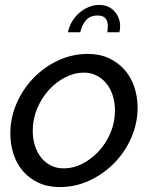

<svg xmlns="http://www.w3.org/2000/svg" viewBox="-20 -750 618 780"><path d="M222 10Q174 10 136.5 -7.5Q99 -25 73.5 -54.5Q48 -84 35 -123.5Q22 -163 22 -208Q22 -271 47 -329Q72 -387 115 -432Q158 -477 215.5 -504Q273 -531 337 -531Q385 -531 422.5 -513.5Q460 -496 486 -466.5Q512 -437 525.5 -397Q539 -357 539 -312Q539 -250 514 -192Q489 -134 445.5 -89Q402 -44 344.5 -17Q287 10 222 10ZM239 -66Q278 -66 315 -85Q352 -104 381.5 -136Q411 -168 429 -210.5Q447 -253 447 -301Q447 -334 438 -362Q429 -390 412.5 -410.5Q396 -431 372.5 -443Q349 -455 321 -455Q283 -455 245.5 -436Q208 -417 178.5 -384.5Q149 -352 131 -309Q113 -266 113 -219Q113 -186 122 -158Q131 -130 147.5 -109.5Q164 -89 187 -77.5Q210 -66 239 -66ZM256 -619Q261 -643 273 -663Q285 -683 302.5 -698Q320 -713 340.5 -721.5Q361 -730 383 -730Q421 -730 444.5 -704.5Q468 -679 468 -643Q468 -631 465 -619H416Q417 -626 417.5 -632Q418 -638 418 -644Q418 -687 377 -687Q345 -687 329 -667.5Q313 -648 306 -619Z"/></svg>

Font: PTCRaleway Medium
Style: Italic
Weight: 500
Italic angle: -12°
Designer: Matt McInerney, Pablo Impallari, Rodrigo Fuenzalida
Foundry: Matt McInerney, Pablo Impallari, Rodrigo Fuenzalida
Version: Version 3.000g; ttfautohint (v1.5) -l 8 -r 28 -G 28 -x 14 -D